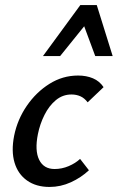

<svg xmlns="http://www.w3.org/2000/svg" viewBox="-20 -729 466 760"><path d="M176 11Q123 11 87 -14.5Q51 -40 37.5 -85.5Q24 -131 36 -192Q49 -256 86 -310Q123 -364 175.5 -397Q228 -430 289 -430Q322 -430 348 -419Q374 -408 390 -384L327 -324Q314 -341 298 -348Q282 -355 263 -355Q228 -355 201 -332.5Q174 -310 156 -274Q138 -238 130 -198Q117 -133 135 -96.5Q153 -60 196 -60Q225 -60 252 -71.5Q279 -83 297 -100L332 -55Q301 -26 260.5 -7.5Q220 11 176 11ZM150 -507 298 -709H363L335 -652L218 -507ZM357 -507 304 -650 298 -709H363L426 -507Z"/></svg>

Font: Ysabeau Office SemiBold
Style: Italic
Weight: 600
Italic angle: -12°
Designer: Christian Thalmann (Catharsis Fonts)
Version: Version 2.001;gftools[0.9.30]; featfreeze: tnum,lnum,ss02